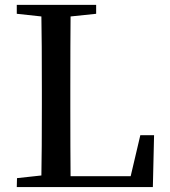

<svg xmlns="http://www.w3.org/2000/svg" viewBox="-20 -757 687 777"><path d="M547.9 -210H603.5L598.6 0H47.9L48.8 -36.1L147.5 -46.9Q149.4 -144.5 149.4 -333V-393.6Q149.4 -592.8 147.5 -690.4L47.9 -701.2V-737.3H369.1V-701.2L265.6 -690.4Q264.6 -592.8 264.6 -398.4V-327.1Q264.6 -142.6 265.6 -43.9H508.8Z"/></svg>

Font: Bpmf Zihi Serif SemiBold
Style: SemiBold
Weight: 600
Foundry: But Ko
Version: Version 1.320